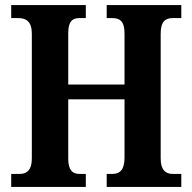

<svg xmlns="http://www.w3.org/2000/svg" viewBox="-20 -734 755 754"><path d="M24 0H317V-51H292C264 -51 248 -67 248 -111V-344H469V-115C469 -67 451 -51 421 -51H399V0H692V-51H658C631 -51 611 -66 611 -111V-602C611 -650 630 -663 658 -663H692V-714H399V-663H420C452 -663 469 -650 469 -602V-402H248V-604C248 -650 264 -663 292 -663H317V-714H24V-663H52C82 -663 105 -650 105 -602V-111C105 -67 86 -51 58 -51H24Z"/></svg>

Font: Noto Serif Myanmar Condensed
Style: Bold
Weight: 700
Width: 3
Designer: Ben Mitchell and the Monotype Design Team
Foundry: Monotype Imaging Inc.
Version: Version 2.106